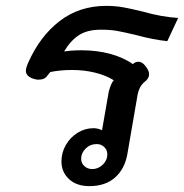

<svg xmlns="http://www.w3.org/2000/svg" viewBox="-20 -623 626 653"><path d="M189 -74Q189 -104 204 -130Q219 -156 244 -171.5Q269 -187 298 -187Q313 -187 327 -180L350 -312Q358 -341 367 -350Q340 -367 303 -376Q266 -385 225 -385Q185 -385 151 -378L142 -367Q133 -352 111 -352Q101 -352 88 -357Q68 -366 68 -382Q68 -392 76 -410Q116 -500 183 -551.5Q250 -603 341 -603Q373 -603 400 -598Q427 -593 464 -584Q531 -565 586 -562L549 -483Q501 -488 442 -504Q400 -514 377.5 -518Q355 -522 323 -522Q277 -522 248.5 -503.5Q220 -485 198 -448Q225 -452 257 -452Q309 -452 354 -440Q399 -428 432 -405Q440 -413 451 -413Q464 -413 475 -398Q487 -383 487 -371Q487 -355 470 -343Q453 -328 448 -301L413 -98Q404 -48 371 -19Q338 10 284 10Q240 10 214.5 -14Q189 -38 189 -74ZM345 -98Q345 -113 334.5 -123Q324 -133 309 -133Q287 -133 271.5 -118Q256 -103 256 -83Q256 -68 267 -58Q278 -48 294 -48Q314 -48 329.5 -63Q345 -78 345 -98Z"/></svg>

Font: Niramit Medium
Style: Italic
Weight: 500
Italic angle: -10°
Designer: Katatrad Aksorn Co.,Ltd.
Foundry: Cadson Demak Co.,Ltd.
Version: Version 1.000; ttfautohint (v1.6)